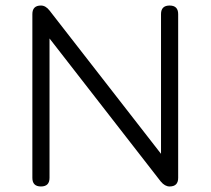

<svg xmlns="http://www.w3.org/2000/svg" viewBox="-20 -674 761 694"><path d="M159 -31Q159 0 128 0Q97 0 97 -31V-623Q97 -654 128 -654Q145 -654 159 -636L562 -118V-623Q562 -654 593 -654Q624 -654 624 -623V-31Q624 0 593 0Q576 0 561 -18L159 -535Z"/></svg>

Font: Jura Medium
Style: Regular
Weight: 500
Designer: Daniel Johnson, Alexei Vanyashin
Foundry: Daniel Johnson
Version: Version 5.103